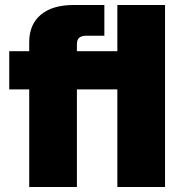

<svg xmlns="http://www.w3.org/2000/svg" viewBox="-20 -749 735 769"><path d="M97 -391H17V-544H97V-580Q97 -651 143.5 -690Q190 -729 275 -729H398V-606H327Q308 -606 298 -598.5Q288 -591 288 -571V-544H450V-729H641V0H450V-391H288V0H97Z"/></svg>

Font: Mona Sans Black
Style: Regular
Weight: 900
Designer: Deni Anggara
Foundry: GitHub
Version: Version 2.000